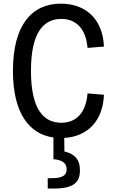

<svg xmlns="http://www.w3.org/2000/svg" viewBox="-20 -762 660 1076"><path d="M153.5 -364.5C153.5 -579.5 223.5 -656 323.5 -656C411.5 -656 462.5 -594.5 470.5 -493.5L562.5 -501C556.5 -651 464 -741.5 321 -741.5C160.5 -741.5 52.5 -624.5 52.5 -364.5C52.5 -129 143 -10.5 279.5 8.5V130C325 134.5 353.5 149 353.5 186.5C353.5 218 334 236.5 272 236.5H247.5V294.5H284.5C396.5 294.5 428 256.5 428 192.5C428 129 396.5 100 341 87L340 11C472.5 3 557 -86 562.5 -231L470.5 -238.5C462.5 -135.5 411.5 -74 323.5 -74C223.5 -74 153.5 -151 153.5 -364.5Z"/></svg>

Font: Monaspace Neon
Style: Regular
Weight: 400
Designer: Riley Cran & the Lettermatic Team
Foundry: Lettermatic
Version: Version 1.200 (Monaspace Neon)